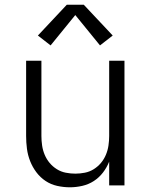

<svg xmlns="http://www.w3.org/2000/svg" viewBox="-20 -788 640 816"><path d="M277 8Q250 8 223 2Q196 -4 173.5 -19Q151 -34 134.5 -56Q118 -78 108 -103.5Q98 -129 94.5 -156Q91 -183 91 -210V-530H156V-210Q156 -190 159 -169.5Q162 -149 170 -130Q178 -111 191 -95.5Q204 -80 221.5 -69Q239 -58 259.5 -54Q280 -50 300 -50Q320 -50 340.5 -54Q361 -58 378.5 -69Q396 -80 409 -95.5Q422 -111 430 -130Q438 -149 441 -169.5Q444 -190 444 -210V-530H509V0H444V-101Q434 -76 417.5 -54.5Q401 -33 378.5 -18.5Q356 -4 329.5 2Q303 8 277 8ZM195 -595 141 -637 264 -768H336L459 -637L405 -595L300 -724Z"/></svg>

Font: Iosevka Curly Light Extended
Style: Regular
Weight: 300
Width: 7
Monospace: yes
Designer: Belleve Invis
Foundry: Belleve Invis
Version: Version 11.1.0; ttfautohint (v1.8.3)